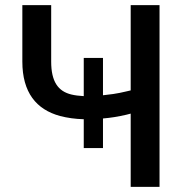

<svg xmlns="http://www.w3.org/2000/svg" viewBox="-20 -731 720 751"><path d="M382.8 -504.4H307.6V-355C289.6 -356 273.4 -357.9 259.3 -361.3C206.5 -374 180.2 -412.6 180.2 -490.2V-710.9H67.4V-490.2C67.4 -369.6 121.6 -302.7 214.8 -277.3C242.7 -270 273.4 -265.6 307.6 -264.6V-151.9H382.8V-267.6C397.9 -269 412.6 -270.5 426.8 -272.9C442.9 -275.4 459 -278.8 474.1 -282.2C480 -283.7 485.8 -285.2 491.2 -286.6V0H604V-710.9H491.2V-377.4L472.2 -373C456.1 -369.1 439.5 -365.7 422.9 -363.3C409.7 -361.3 396 -359.9 382.8 -358.4Z"/></svg>

Font: Bert Sans Medium
Style: Regular
Weight: 500
Designer: Christian Robertson (Google), Cristiano Sobral
Foundry: Google, Cristiano Sobral
Version: Version 3.101